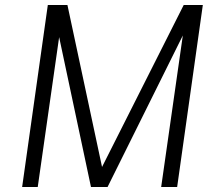

<svg xmlns="http://www.w3.org/2000/svg" viewBox="-20 -743 865 763"><path d="M68 0 170 -723H248L385.5 -79.5L710 -723H786L684 0H620.5L706.5 -602L407.5 0H341.5L215 -595.5L130 0Z"/></svg>

Font: Public Sans Thin ExtraLight
Style: Italic
Weight: 250
Italic angle: -8°
Version: Version 2.001